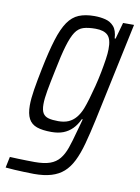

<svg xmlns="http://www.w3.org/2000/svg" viewBox="-120 -574 603 827"><g transform="rotate(10 181.5 -160.5)"><path d="M87 197Q67 197 45 196Q23 195 1.5 194Q-20 193 -38 191L-28 143Q-10 144 8.5 144.5Q27 145 45.5 145.5Q64 146 81 146Q122 146 147.5 137Q173 128 189 108.5Q205 89 215.5 59Q226 29 237 -13Q240 -25 245 -41.5Q250 -58 253 -71H249Q237 -45 220 -28Q203 -11 181 -2.5Q159 6 129 6Q90 6 65.5 -2.5Q41 -11 29.5 -32.5Q18 -54 18 -91Q18 -120 24.5 -160.5Q31 -201 42 -255Q58 -334 74 -385.5Q90 -437 110 -466Q130 -495 158 -506.5Q186 -518 226 -518Q251 -518 273.5 -512.5Q296 -507 311 -490Q326 -473 328 -438H332L352 -510H400L308 -77Q295 -17 282.5 29Q270 75 254 107Q238 139 216 158.5Q194 178 162.5 187.5Q131 197 87 197ZM150 -45Q176 -45 194.5 -53Q213 -61 227 -77.5Q241 -94 251 -119Q258 -137 266 -164Q274 -191 282 -222.5Q290 -254 296 -285Q302 -316 306 -343Q310 -370 310 -387Q311 -431 294 -448Q277 -465 240 -465Q208 -465 187 -458.5Q166 -452 152 -431Q138 -410 125.5 -368Q113 -326 99 -255Q88 -203 81.5 -166.5Q75 -130 75 -106Q75 -80 83 -67Q91 -54 107.5 -49.5Q124 -45 150 -45Z"/></g></svg>

Font: Saira Condensed Light
Style: Italic
Weight: 300
Width: 3
Italic angle: -12°
Designer: Hector Gatti with collaboration of the Omnibus-Type team
Foundry: Omnibus-Type
Version: Version 1.101